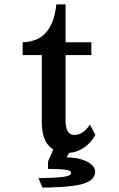

<svg xmlns="http://www.w3.org/2000/svg" viewBox="-20 -732 540 872"><path d="M198.2 1 222.2 -53.2Q213.9 -58.6 207 -64.9Q200.2 -71.3 194.8 -78.1Q183.1 -93.8 176.5 -118.9Q169.9 -144 169.9 -180.2V-481.9H83V-540Q155.3 -542.5 191.7 -587.4Q228 -632.3 235.8 -711.9H277.8V-540H395V-481.9H277.8V-181.2Q277.8 -167 281 -153.3Q284.2 -139.6 289.1 -132.8Q294.4 -126.5 301.3 -122.8Q308.1 -119.1 318.8 -119.1Q336.9 -119.1 354.7 -130.6Q372.6 -142.1 388.2 -166L413.1 -120.1Q400.9 -96.2 381.8 -78.1Q362.8 -60.1 340.1 -49.6Q317.4 -39.1 293.5 -37.6L283.2 -17.1Q322.3 -17.1 351.1 -7.8Q379.9 1.5 396 15.9Q412.1 30.3 412.1 45.9Q412.1 74.2 386.7 90.1Q361.3 106 308.3 112.5Q255.4 119.1 172.9 120.1L154.8 77.1Q231.9 76.2 267.6 71.3Q303.2 66.4 303.2 53.2Q303.2 42 276.6 38.6Q250 35.2 198.2 35.2Z"/></svg>

Font: BIZ UDMincho
Style: Bold
Weight: 700
Monospace: yes
Designer: TypeBank Co., Ltd.
Foundry: Morisawa Inc.
Version: Version 1.06